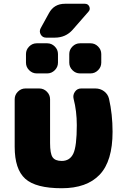

<svg xmlns="http://www.w3.org/2000/svg" viewBox="-20 -990 661 1020"><path d="M487 -520Q513 -520 533 -505Q553 -490 559 -466Q578 -383 578 -290Q578 -134 509.5 -62Q441 10 308 10Q170 10 114 -40.5Q58 -91 58 -210V-463Q58 -486 75 -503Q92 -520 115 -520H189Q212 -520 229 -503Q246 -486 246 -463V-230Q246 -174 259.5 -154.5Q273 -135 308 -135Q351 -135 369.5 -174Q388 -213 388 -325Q388 -400 371 -465Q366 -485 378 -502.5Q390 -520 411 -520ZM405 -600Q382 -600 365 -617Q348 -634 348 -657V-703Q348 -726 365 -743Q382 -760 405 -760H461Q484 -760 501 -743Q518 -726 518 -703V-657Q518 -634 501 -617Q484 -600 461 -600ZM175 -760H231Q254 -760 271 -743Q288 -726 288 -703V-657Q288 -634 271 -617Q254 -600 231 -600H175Q152 -600 135 -617Q118 -634 118 -657V-703Q118 -726 135 -743Q152 -760 175 -760ZM366 -832Q329 -790 271 -790H225Q206 -790 196.5 -806.5Q187 -823 196 -840L240 -920Q267 -970 325 -970H431Q448 -970 454.5 -955Q461 -940 450 -928Z"/></svg>

Font: Rounded Mplus 1c Black
Style: Regular
Weight: 900
Version: Version 1.059.20150529